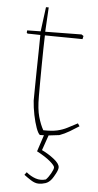

<svg xmlns="http://www.w3.org/2000/svg" viewBox="-55 -586 427 838"><g transform="rotate(5 159.0 -167.0)"><path d="M134 6Q126 0 117.5 -23.5Q109 -47 102.5 -79Q96 -111 94 -141Q94 -158 94.5 -192.5Q95 -227 95.5 -270Q96 -313 97 -355Q98 -397 98 -429Q92 -429 79 -429.5Q66 -430 55 -430Q44 -430 42 -430L38 -434L39 -444L98 -445L112 -552H124L118 -445L277 -447L286 -441L283 -427Q275 -427 253 -427.5Q231 -428 204.5 -428Q178 -428 154 -428.5Q130 -429 118 -429Q117 -405 116.5 -369.5Q116 -334 115.5 -295Q115 -256 115 -220.5Q115 -185 115 -161Q115 -106 124.5 -72.5Q134 -39 147 -16Q184 -15 208 -20.5Q232 -26 252 -36.5Q272 -47 295 -59L303 -47Q285 -35 263 -22Q241 -9 219 -1Q195 2 177.5 4Q160 6 134 6ZM147 218Q131 218 113 206.5Q95 195 82 185L91 173Q110 189 132 196.5Q154 204 177 197Q188 186 198 168Q208 150 208 142Q208 134 187 116Q166 98 128 78L153 2H173L149 71Q177 84 202.5 104Q228 124 228 140Q228 150 219 167Q210 184 204 192Q192 208 177 213Q162 218 147 218Z"/></g></svg>

Font: Labrada Thin
Style: Regular
Weight: 100
Designer: Mercedes Jáuregui
Foundry: Omnibus-Type Team
Version: Version 1.000; ttfautohint (v1.8.4.7-5d5b)